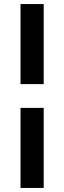

<svg xmlns="http://www.w3.org/2000/svg" viewBox="-20 -795 315 945"><path d="M195 -264V130H81V-264ZM195 -775V-381H81V-775Z"/></svg>

Font: Oxford Sans
Style: Bold
Weight: 700
Designer: Matt McInerney, Pablo Impallari, Rodrigo Fuenzalida
Foundry: Matt McInerney, Pablo Impallari, Rodrigo Fuenzalida
Version: Version 3.000g; ttfautohint (v1.5) -l 8 -r 28 -G 28 -x 14 -D